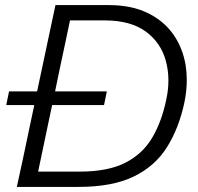

<svg xmlns="http://www.w3.org/2000/svg" viewBox="-20 -733 778 753"><path d="M46 0Q59 -59 71 -115Q82.5 -170.5 96.5 -236.5L114.5 -321H4.5L15.5 -374.5H125.5L146.5 -473Q161 -540.5 173 -598Q185 -655 197.5 -713H407Q495 -713 558.2 -682.5Q621.5 -652 659 -599Q696.5 -546 708 -477.5Q712.5 -449 712.5 -419.5Q712.5 -377 703.5 -332.5Q682 -231 635.2 -156.2Q588.5 -81.5 504.8 -40.8Q421 0 287.5 0ZM129.5 -60H292.5Q403 -60 471 -94.5Q539 -129 576.5 -192.2Q614 -255.5 632 -342Q640.5 -381 640.5 -417.5Q640.5 -458 630 -495.5Q610.5 -566.5 551 -609.8Q491.5 -653 390 -653H254.5Q245 -608 235.5 -562.5Q226 -517 214.5 -464L196 -374.5H399L388 -321H184.5L169 -248Q158 -195.5 148.5 -150.2Q139 -105 129.5 -60Z"/></svg>

Font: Heraclito Light
Style: Italic
Weight: 300
Italic angle: -12°
Designer: Kostas Bartsokas (font) & Cristiano Sobral (main changes)
Foundry: Kostas Bartsokas (font) & Cristiano Sobral (main changes)
Version: Version 1.00;July 8, 2020;FontCreator 13.0.0.2655 64-bit